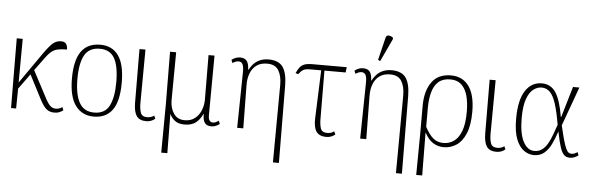

<svg xmlns="http://www.w3.org/2000/svg" viewBox="-59 -1018 4542 1471"><g transform="rotate(5 2212.0 -283.0)"><path d="M42 0 39 -536H85L83 -200L247 -435Q289 -495 316.5 -519Q344 -543 379 -543Q409 -543 419.5 -526Q430 -509 430 -484Q387 -484 359.5 -478Q332 -472 310.5 -454.5Q289 -437 264 -402L193 -305L295 -112Q322 -59 340.5 -42Q359 -25 384 -25Q412 -25 433 -42L443 -18Q427 -5 410 0.5Q393 6 376 6Q338 6 313.5 -14.5Q289 -35 261 -90L168 -270L83 -153L81 0Z M678 10Q589 10 538 -58Q487 -126 487 -267Q487 -407 535.5 -475Q584 -543 682 -543Q773 -543 821.5 -475.5Q870 -408 870 -267Q870 -125 821.5 -57.5Q773 10 678 10ZM679 -21Q762 -21 795 -86Q828 -151 828 -267Q828 -391 793.5 -451.5Q759 -512 681 -512Q599 -512 564 -450.5Q529 -389 529 -267Q529 -148 564.5 -84.5Q600 -21 679 -21Z M1082 10Q1029 10 1007 -23Q985 -56 985 -126L983 -536H1029L1026 -124Q1026 -79 1036.5 -50Q1047 -21 1087 -21Q1101 -21 1113.5 -24.5Q1126 -28 1140 -38L1150 -15Q1122 10 1082 10Z M1218 240 1221 -134 1218 -536H1265L1262 -166Q1262 -107 1290.5 -65Q1319 -23 1375 -23Q1423 -23 1454.5 -48.5Q1486 -74 1501 -113Q1516 -152 1516 -193L1514 -536H1560L1557 -79Q1556 -24 1593 -24Q1610 -24 1636 -42L1646 -18Q1616 6 1582 6Q1548 6 1532 -15Q1516 -36 1517 -84H1515Q1495 -40 1463 -15Q1431 10 1376 10Q1327 10 1300.5 -12.5Q1274 -35 1264 -59H1262L1265 240Z M2077 240 2081 -357Q2081 -427 2055 -468.5Q2029 -510 1968 -510Q1917 -510 1885 -486Q1853 -462 1838 -421.5Q1823 -381 1824 -331L1828 0H1781L1788 -434Q1788 -475 1778 -491.5Q1768 -508 1748 -508Q1739 -508 1727.5 -504.5Q1716 -501 1702 -491L1692 -515Q1723 -539 1757 -539Q1793 -539 1809 -517.5Q1825 -496 1826 -451H1829Q1856 -501 1892.5 -522Q1929 -543 1975 -543Q2053 -543 2085.5 -497.5Q2118 -452 2119 -357L2123 240Z M2467 10Q2413 10 2390 -23Q2367 -56 2370 -126L2384 -495H2300Q2263 -495 2246 -485Q2229 -475 2211 -450L2190 -457Q2202 -482 2214.5 -499.5Q2227 -517 2249 -526.5Q2271 -536 2312 -536H2577L2572 -495H2409L2411 -124Q2411 -79 2421 -50Q2431 -21 2472 -21Q2485 -21 2497.5 -24.5Q2510 -28 2524 -38L2535 -15Q2506 10 2467 10Z M3023 240 3027 -357Q3027 -427 3001 -468.5Q2975 -510 2914 -510Q2863 -510 2831 -486Q2799 -462 2784 -421.5Q2769 -381 2770 -331L2774 0H2727L2734 -434Q2734 -475 2724 -491.5Q2714 -508 2694 -508Q2685 -508 2673.5 -504.5Q2662 -501 2648 -491L2638 -515Q2669 -539 2703 -539Q2739 -539 2755 -517.5Q2771 -496 2772 -451H2775Q2802 -501 2838.5 -522Q2875 -543 2921 -543Q2999 -543 3031.5 -497.5Q3064 -452 3065 -357L3069 240ZM2828 -605 2811 -613 2853 -785Q2858 -807 2876.5 -805.5Q2895 -804 2910 -792V-780Z M3179 240 3182 -75V-290Q3182 -406 3231 -474.5Q3280 -543 3378 -543Q3468 -543 3516.5 -476Q3565 -409 3565 -279Q3565 -177 3538.5 -113Q3512 -49 3467.5 -19.5Q3423 10 3369 10Q3327 10 3289.5 -12.5Q3252 -35 3224 -88H3222L3225 240ZM3366 -22Q3409 -22 3445 -47Q3481 -72 3502 -127.5Q3523 -183 3523 -276Q3523 -346 3508.5 -399Q3494 -452 3462 -482Q3430 -512 3377 -512Q3319 -512 3285.5 -482.5Q3252 -453 3237.5 -400Q3223 -347 3223 -278V-134Q3254 -76 3286 -49Q3318 -22 3366 -22Z M3775 10Q3722 10 3700 -23Q3678 -56 3678 -126L3676 -536H3722L3719 -124Q3719 -79 3729.5 -50Q3740 -21 3780 -21Q3794 -21 3806.5 -24.5Q3819 -28 3833 -38L3843 -15Q3815 10 3775 10Z M4064 10Q4023 10 3986.5 -15.5Q3950 -41 3927 -99Q3904 -157 3904 -256Q3904 -398 3950.5 -470.5Q3997 -543 4078 -543Q4146 -543 4184.5 -485.5Q4223 -428 4244 -299H4247L4317 -536H4366L4257 -236Q4273 -166 4285 -124Q4297 -82 4307 -60.5Q4317 -39 4327.5 -32Q4338 -25 4351 -25Q4362 -25 4373.5 -30Q4385 -35 4395 -42L4405 -18Q4392 -8 4375.5 -1Q4359 6 4340 6Q4312 6 4295 -10Q4278 -26 4264.5 -67Q4251 -108 4236 -184H4234Q4218 -135 4197 -90.5Q4176 -46 4144 -18Q4112 10 4064 10ZM4064 -22Q4100 -22 4125 -41.5Q4150 -61 4167.5 -93Q4185 -125 4198.5 -162.5Q4212 -200 4225 -237Q4208 -337 4188.5 -397.5Q4169 -458 4142.5 -484.5Q4116 -511 4078 -511Q4047 -511 4016.5 -489Q3986 -467 3966 -413.5Q3946 -360 3946 -265Q3946 -146 3978.5 -84Q4011 -22 4064 -22Z"/></g></svg>

Font: Noto Serif SemiCondensed ExtraLight
Style: Regular
Weight: 200
Width: 4
Designer: Monotype Design Team
Foundry: Monotype Imaging Inc.
Version: Version 2.014